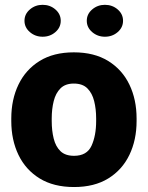

<svg xmlns="http://www.w3.org/2000/svg" viewBox="-20 -751 602 781"><path d="M25.9 -258.8V-269Q25.9 -346.2 55.2 -407Q84.5 -467.8 141.1 -502.9Q197.8 -538.1 280.3 -538.1Q363.3 -538.1 420.2 -502.9Q477.1 -467.8 506.3 -407Q535.6 -346.2 535.6 -269V-258.8Q535.6 -181.6 506.3 -120.8Q477.1 -60.1 420.4 -25.1Q363.8 9.8 281.2 9.8Q198.2 9.8 141.4 -25.1Q84.5 -60.1 55.2 -120.8Q25.9 -181.6 25.9 -258.8ZM190.4 -269V-258.8Q190.4 -219.2 198.5 -187Q206.5 -154.8 226.1 -136Q245.6 -117.2 281.2 -117.2Q333.5 -117.2 352.3 -158.2Q371.1 -199.2 371.1 -258.8V-269Q371.1 -307.6 363 -339.8Q355 -372.1 335.4 -391.6Q315.9 -411.1 280.3 -411.1Q245.6 -411.1 226.1 -391.6Q206.5 -372.1 198.5 -339.8Q190.4 -307.6 190.4 -269ZM79.6 -666.5Q79.6 -693.8 101.6 -712.6Q123.5 -731.4 153.3 -731.4Q183.6 -731.4 205.3 -712.6Q227.1 -693.8 227.1 -666.5Q227.1 -639.2 205.3 -620.4Q183.6 -601.6 153.3 -601.6Q123.5 -601.6 101.6 -620.4Q79.6 -639.2 79.6 -666.5ZM333 -666.5Q333 -693.8 355 -712.6Q377 -731.4 406.7 -731.4Q437 -731.4 458.7 -712.6Q480.5 -693.8 480.5 -666.5Q480.5 -639.2 458.7 -620.4Q437 -601.6 406.7 -601.6Q377 -601.6 355 -620.4Q333 -639.2 333 -666.5Z"/></svg>

Font: Vazirmatn UI FD Black
Style: Regular
Weight: 900
Designer: Saber Rastikerdar
Foundry: Saber Rastikerdar
Version: Version 33.003